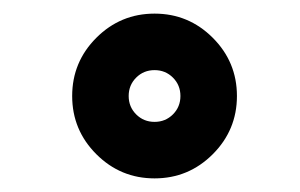

<svg xmlns="http://www.w3.org/2000/svg" viewBox="-20 -844 440 282"><path d="M328 -703Q328 -653 292.5 -617.5Q257 -582 207 -582Q157 -582 121.5 -617.5Q86 -653 86 -703Q86 -753 121.5 -788.5Q157 -824 207 -824Q257 -824 292.5 -788.5Q328 -753 328 -703ZM169 -703Q169 -687 180 -676Q191 -665 207 -665Q223 -665 234 -676Q245 -687 245 -703Q245 -719 234 -730Q223 -741 207 -741Q191 -741 180 -730Q169 -719 169 -703Z"/></svg>

Font: TypoPRO Montserrat Alternates
Style: Regular
Weight: 900
Designer: Julieta Ulanovsky
Foundry: Julieta Ulanovsky
Version: Version 6.001